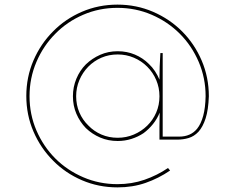

<svg xmlns="http://www.w3.org/2000/svg" viewBox="-20 -605 1030 832"><path d="M717 134Q667 168 611 187.5Q555 207 489 207Q407 207 335 176Q263 145 210 91Q156 37 125 -35Q94 -107 94 -189Q94 -271 125 -343Q156 -415 210 -469Q263 -523 335 -554Q407 -585 489 -585Q571 -585 643 -554Q715 -523 769 -469Q823 -415 854 -342.5Q885 -270 885 -188Q883 -129 871 -92Q859 -55 840 -34Q821 -14 797.5 -7Q774 0 749 0H671V-54L672 -117Q661 -90 643 -67.5Q625 -45 602 -28Q578 -12 549.5 -3Q521 6 490 6Q449 6 414 -9Q379 -24 352 -50Q326 -77 311 -112Q296 -147 296 -188Q296 -228 311 -264Q326 -300 352 -326Q379 -352 414 -367.5Q449 -383 490 -383Q530 -383 564.5 -368.5Q599 -354 625 -328Q640 -314 651.5 -296.5Q663 -279 671 -260Q671 -289 672 -317.5Q673 -346 675 -375H685V-13H756Q781 -13 800.5 -21.5Q820 -30 834 -47Q851 -68 860.5 -103Q870 -138 871 -188Q871 -267 841 -337Q811 -407 759 -459Q707 -511 637.5 -541Q568 -571 489 -571Q410 -571 340.5 -541Q271 -511 220 -459Q168 -407 138 -337Q108 -267 108 -188Q108 -109 138 -39.5Q168 30 220 82Q271 133 340.5 163Q410 193 489 193Q551 193 606 174Q661 155 708 123Q710 126 712.5 128.5Q715 131 717 134ZM363 -61Q387 -36 419.5 -22Q452 -8 490 -8Q527 -8 560 -22Q593 -36 618 -60.5Q643 -85 657 -117.5Q671 -150 671 -188Q671 -225 657 -258Q643 -291 618 -316Q593 -341 560 -355Q527 -369 490 -369Q452 -369 419.5 -355Q387 -341 362.5 -316Q338 -291 324 -258Q310 -225 310 -188Q310 -150 324 -117.5Q338 -85 363 -61Z"/></svg>

Font: Josefin Slab Thin
Style: Regular
Weight: 100
Designer: Santiago Orozco
Foundry: Typemade
Version: Version 2.000